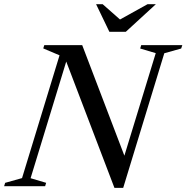

<svg xmlns="http://www.w3.org/2000/svg" viewBox="-45 -904 905 932"><path d="M569 -121.5 546 -106.5 711 -646 635.5 -668.5 640.5 -685H840L834.5 -668.5L752.5 -645.5L553 8H510.5L266.5 -631.5L285 -633L103.5 -39L179 -16.5L174 0H-25L-20 -16.5L62 -39.5L244 -635.5L165 -669L170 -685H354ZM711.5 -883.5 565.5 -749.5H486L421.5 -883.5H453.5L547 -801H522.5L671 -883.5Z"/></svg>

Font: Newsreader 36pt Medium
Style: Italic
Weight: 500
Italic angle: -17°
Designer: Hugues Gentile
Foundry: Production Type
Version: Version 1.003